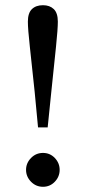

<svg xmlns="http://www.w3.org/2000/svg" viewBox="-20 -704 329 737"><path d="M145 13Q118 13 99 -6.5Q80 -26 80 -52Q80 -78 99 -97.5Q118 -117 145 -117Q172 -117 190.5 -97.5Q209 -78 209 -52Q209 -26 190.5 -6.5Q172 13 145 13ZM145 -684Q171 -684 186.5 -669Q202 -654 202 -621Q202 -593 195 -525Q188 -457 177 -352L163 -215H126L113 -352Q102 -457 94.5 -525Q87 -593 87 -621Q87 -654 102.5 -669Q118 -684 145 -684Z"/></svg>

Font: Source Serif Pro
Style: Regular
Weight: 400
Designer: Frank Grießhammer
Foundry: Adobe Systems Incorporated
Version: Version 2.000;PS 1.000;hotconv 16.6.51;makeotf.lib2.5.65220